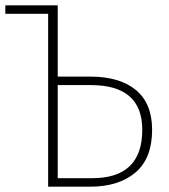

<svg xmlns="http://www.w3.org/2000/svg" viewBox="-20 -702 635 722"><path d="M197 -32H327Q515 -32 515 -214Q515 -382 322 -382H197ZM197 -414H319Q430 -414 491 -363.5Q552 -313 552 -214Q552 -106 489 -53Q426 0 319 0H161V-650H0V-682H197Z"/></svg>

Font: FiraSans
Style: Regular
Weight: 200
Designer: Carrois Corporate & Edenspiekermann AG
Foundry: Carrois Corporate GbR & Edenspiekermann AG
Version: Version 3.106;PS 003.106;hotconv 1.0.70;makeotf.lib2.5.58329